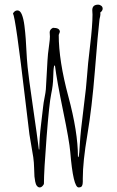

<svg xmlns="http://www.w3.org/2000/svg" viewBox="-20 -797 504 830"><path d="M214.8 -514.2 213.9 -512.2Q210.4 -495.6 210 -462.2Q209.5 -428.7 201.2 -389.9Q192.9 -351.1 181.4 -204.1Q169.9 -57.1 169.9 -2.9Q169.9 0.5 164.1 6.8Q158.2 13.2 151.6 13.2Q145 13.2 139.6 6.6Q134.3 0 132.1 -12.5Q129.9 -24.9 128.9 -34.2Q127.9 -50.3 127.4 -72.3Q127 -94.2 123.8 -117.2Q120.6 -140.1 115.2 -168.7Q109.9 -197.3 107.2 -216.1Q104.5 -234.9 88.9 -368.2Q47.4 -721.2 36.1 -738.8Q43.5 -752 55.4 -752Q67.4 -752 74.7 -733.6Q82 -715.3 85.7 -685.5Q89.4 -655.8 91.3 -628.4Q93.3 -601.1 94.5 -573.2Q95.7 -545.4 99.4 -506.8Q103 -468.3 122.3 -335.9Q141.6 -203.6 147.9 -150.9H149.9Q149.9 -198.2 157.5 -259.5Q165 -320.8 166.5 -336.4Q168 -352.1 172.6 -374.8Q177.2 -397.5 178.2 -410.4Q179.2 -423.3 182.4 -484.4Q185.5 -545.4 187.5 -564Q189.5 -582.5 192.6 -604.7Q195.8 -627 195.8 -639.2L194.8 -657.2Q194.8 -669.9 209 -676.8Q238.8 -676.8 238.8 -659.2L233.9 -646Q233.9 -534.7 275.4 -380.4Q316.9 -226.1 316.9 -120.1L319.8 -118.2Q322.8 -129.9 325.4 -178.2Q328.1 -226.6 341.1 -327.6Q354 -428.7 356.4 -470.2Q358.9 -511.7 369.4 -599.1Q379.9 -686.5 379.9 -733.9L378.9 -752.9Q378.9 -776.9 404.8 -776.9Q411.1 -776.9 417.5 -772.2Q423.8 -767.6 423.8 -759.3Q423.8 -751 413.1 -742.2Q414.1 -740.2 414.1 -735.8Q414.1 -729.5 410.2 -713.9Q403.3 -655.8 390.4 -493.4Q377.4 -331.1 357.7 -214.6Q337.9 -98.1 337.9 -25.9V-11.2Q337.9 0.5 334.5 6.8Q331.1 13.2 319.8 13.2Q296.4 13.2 283.7 -140.6Q279.8 -187 252.7 -318.4Q225.6 -449.7 217.8 -512.2ZM319.8 -115.2Q317.9 -115.2 317.9 -113.8ZM163.1 -566.9V-564.9Z"/></svg>

Font: Amatic SC
Style: Regular
Weight: 400
Version: Version 1.004